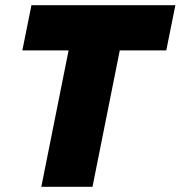

<svg xmlns="http://www.w3.org/2000/svg" viewBox="-20 -719 695 739"><path d="M244 -525H66L101 -699H655L620 -525H441L336 0H139Z"/></svg>

Font: Readiness ExtraBold
Style: Italic
Weight: 800
Italic angle: -12°
Designer: Katatrad Team
Foundry: CadsonDemak
Version: Version 1.00;January 16, 2020;FontCreator 12.0.0.2550 64-bit